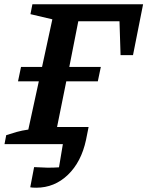

<svg xmlns="http://www.w3.org/2000/svg" viewBox="-20 -672 687 895"><path d="M149 203Q129 203 121 201L139 107Q171 109 199 109.5Q227 110 255 108Q259 84 263.5 57Q268 30 273 0H1L9 -42Q33 -50 58 -57Q83 -64 112 -68L161 -293H64L78 -360H176L224 -582L122 -606L131 -652H647L600 -415H542L537 -573H345L303 -360H450L436 -293H289L246 -80H393L381 -20Q359 83 296.5 143Q234 203 149 203Z"/></svg>

Font: Piazzolla SemiBold
Style: Italic
Weight: 600
Italic angle: -11.3°
Designer: Juan Pablo del Peral
Foundry: Huerta Tipografica
Version: Version 1.330